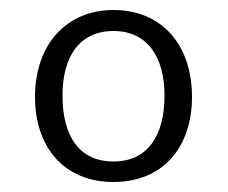

<svg xmlns="http://www.w3.org/2000/svg" viewBox="-20 -771 456 384"><path d="M207 -751C112 -751 50 -681 50 -577C50 -478 107 -407 207 -407C307 -407 364 -478 364 -577C364 -681 304 -751 207 -751ZM207 -709C274 -709 309 -658 309 -580C309 -498 274 -448 207 -448C139 -448 105 -498 105 -580C105 -658 139 -709 207 -709Z"/></svg>

Font: 18Franklin Light
Style: Regular
Weight: 300
Designer: Pablo Impallari, Rodrigo Fuenzalida (Modified by Dan O. Williams)
Version: Version 0.025;PS 000.025;hotconv 1.0.88;makeotf.lib2.5.64775